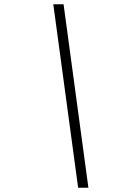

<svg xmlns="http://www.w3.org/2000/svg" viewBox="-20 -767 640 897"><path d="M393 110H345L229 -747H277Z"/></svg>

Font: Geist Mono ExtraLight
Style: Italic
Weight: 200
Italic angle: -12°
Monospace: yes
Designer: Basement.studio, Andrés Briganti, Mateo Zaragoza
Foundry: Basement.studio, Vercel, Andrés Briganti, Guido Ferreyra, Mateo Zaragoza
Version: Version 1.500; ttfautohint (v1.8.4.7-5d5b)